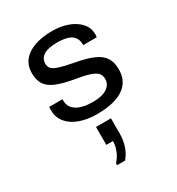

<svg xmlns="http://www.w3.org/2000/svg" viewBox="-196 -642 992 1078"><g transform="rotate(-30 300.0 -103.5)"><path d="M293 10Q230 10 181.5 -7.5Q133 -25 105.5 -58.5Q78 -92 78 -138Q78 -141 78 -147Q78 -153 79 -160H165V-150Q165 -108 201.5 -84.5Q238 -61 306 -61Q367 -61 398.5 -82.5Q430 -104 430 -139Q430 -162 417 -177Q404 -192 370.5 -203Q337 -214 274 -224Q207 -236 166 -253.5Q125 -271 107 -299.5Q89 -328 89 -371Q89 -421 116 -454Q143 -487 191.5 -504Q240 -521 305 -521Q362 -521 407.5 -504Q453 -487 480 -456.5Q507 -426 507 -383Q507 -380 507 -376Q507 -372 505 -365H418Q418 -401 401.5 -419.5Q385 -438 357.5 -444.5Q330 -451 297 -451Q181 -451 181 -379Q181 -360 193 -347.5Q205 -335 236.5 -325Q268 -315 327 -304Q400 -291 442.5 -272Q485 -253 504 -223.5Q523 -194 523 -147Q523 -94 495.5 -59Q468 -24 416.5 -7Q365 10 293 10ZM245 314V303Q268 277 280.5 246.5Q293 216 293 185H250V69H347V169Q347 208 335 246Q323 284 297 314Z"/></g></svg>

Font: Chivo Mono Medium
Style: Regular
Weight: 400
Monospace: yes
Version: Version 1.008